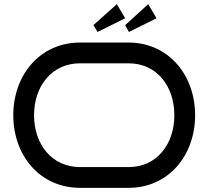

<svg xmlns="http://www.w3.org/2000/svg" viewBox="-20 -905 1004 925"><path d="M920 -350C920 -543 792 -700 599 -700H366C172 -700 44 -543 44 -350C44 -156 172 0 366 0H599C792 0 920 -156 920 -350ZM820 -350C820 -212 737 -100 599 -100H366C228 -100 144 -212 144 -350C144 -488 228 -600 366 -600H599C737 -600 820 -488 820 -350ZM543 -885 430 -784 450 -751 583 -817ZM694 -885 583 -784 601 -751 734 -817Z"/></svg>

Font: Bruno Ace SC
Style: Regular
Weight: 400
Designer: Astigmatic (AOETI)
Foundry: Astigmatic (AOETI)
Version: Version 1.000